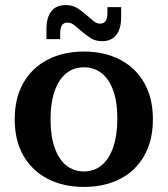

<svg xmlns="http://www.w3.org/2000/svg" viewBox="-20 -725 660 756"><path d="M310 11Q230 11 168.5 -20.5Q107 -52 72.5 -111.5Q38 -171 38 -255Q38 -340 72.5 -399.5Q107 -459 168.5 -490.5Q230 -522 310 -522Q391 -522 452 -490.5Q513 -459 547.5 -399.5Q582 -340 582 -255Q582 -171 547.5 -111Q513 -51 452 -20Q391 11 310 11ZM310 -50Q351 -50 380.5 -74.5Q410 -99 426 -146Q442 -193 442 -260Q442 -323 426 -368Q410 -413 380.5 -436.5Q351 -460 310 -460Q270 -460 240.5 -436Q211 -412 195 -366Q179 -320 179 -255Q179 -190 195 -144Q211 -98 240.5 -74Q270 -50 310 -50ZM382 -563Q356 -563 337 -575Q318 -587 301 -602L287 -614L319 -667L333 -655Q343 -646 352.5 -639Q362 -632 375 -632Q389 -632 396 -642.5Q403 -653 403 -675V-697H457V-658Q457 -612 438 -587.5Q419 -563 382 -563ZM163 -611Q163 -656 182 -680.5Q201 -705 239 -705Q265 -705 283.5 -693.5Q302 -682 319 -667L333 -655L301 -602L287 -614Q277 -623 267.5 -629.5Q258 -636 245 -636Q231 -636 224 -625.5Q217 -615 217 -593V-571H163Z"/></svg>

Font: Montagu Slab 120pt Medium
Style: Regular
Weight: 500
Designer: Florian Karsten
Foundry: Florian Karsten
Version: Version 1.000